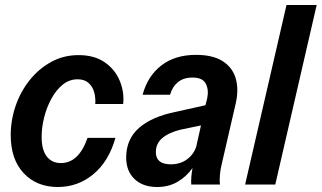

<svg xmlns="http://www.w3.org/2000/svg" viewBox="-20 -740 1290 770"><path d="M212 10Q127 10 75 -45.5Q23 -101 23 -198Q23 -258 42.5 -315Q62 -372 98.5 -418Q135 -464 185 -491.5Q235 -519 295 -519Q358 -519 399.5 -490.5Q441 -462 460 -416.5Q479 -371 474 -323H362Q364 -346 358 -369Q352 -392 335.5 -407Q319 -422 291 -422Q258 -422 231.5 -400.5Q205 -379 186 -344Q167 -309 157 -269Q147 -229 147 -191Q147 -139 167.5 -112.5Q188 -86 224 -86Q296 -86 331 -187H443Q416 -92 354 -41Q292 10 212 10Z M610 10Q553 10 519.5 -22Q486 -54 486 -108Q486 -182 537.5 -227Q589 -272 683 -291L804 -318L811 -346Q818 -379 805.5 -404Q793 -429 752 -429Q716 -429 693.5 -410.5Q671 -392 662 -360H552Q572 -435 627 -477.5Q682 -520 766 -520Q833 -520 872.5 -495Q912 -470 925 -426.5Q938 -383 926 -328L869 -81Q864 -61 862 -39Q860 -17 862 0H747Q745 -26 752 -66Q727 -31 691.5 -10.5Q656 10 610 10ZM605 -130Q605 -81 665 -81Q703 -81 730 -101Q757 -121 767 -152L786 -237L704 -220Q656 -208 630.5 -186Q605 -164 605 -130Z M963 0 1129 -720H1250L1084 0Z"/></svg>

Font: Instrument Sans SemiCondensed SemiBold Italic
Style: Regular
Weight: 600
Width: 4
Italic angle: -13°
Designer: Rodrigo Fuenzalida
Foundry: fragTYPE
Version: Version 1.000; ttfautohint (v1.8.4.7-5d5b);gftools[0.9.28]